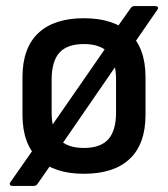

<svg xmlns="http://www.w3.org/2000/svg" viewBox="-20 -561 553 632"><path d="M20 51Q15 51 13 47.5Q11 44 14 39L100 -84L131 -119L336 -415L359 -462L410 -534Q415 -541 422 -541H492Q497 -541 499.5 -537.5Q502 -534 498 -529L418 -413L378 -368L179 -79L156 -31L103 45Q99 51 90 51ZM256 11Q159 11 106.5 -38Q54 -87 54 -183V-307Q54 -403 106 -452Q158 -501 256 -501Q354 -501 406.5 -452Q459 -403 459 -307V-183Q459 -87 407 -38Q355 11 256 11ZM256 -74Q311 -74 336.5 -102.5Q362 -131 362 -191V-299Q362 -359 336.5 -387.5Q311 -416 256 -416Q201 -416 175.5 -387.5Q150 -359 150 -299V-191Q150 -131 175.5 -102.5Q201 -74 256 -74Z"/></svg>

Font: Sofia Sans Semi Condensed SemiBold
Style: Regular
Weight: 600
Designer: Botio Nikoltchev, Ani Petrova
Foundry: lettersoup
Version: Version 4.100